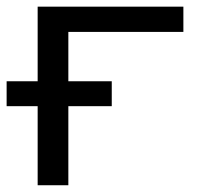

<svg xmlns="http://www.w3.org/2000/svg" viewBox="-22 -548 643 568"><path d="M308.6 -233.9V-307.6H180.2V-453.6H520.5V-528.3H89.4V-307.6H-2.4V-233.9H89.4V0H180.2V-233.9Z"/></svg>

Font: Roboto Mono
Style: Regular
Weight: 400
Monospace: yes
Designer: Google
Version: Version 3.000